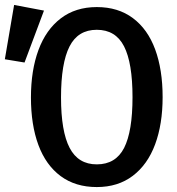

<svg xmlns="http://www.w3.org/2000/svg" viewBox="-88 -751 724 785"><path d="M307.7 13.8Q220.5 13.8 160 -31Q99.5 -75.9 69 -158.2Q38.5 -240.5 38.5 -352.8Q38.5 -463.1 69.2 -546.4Q100 -629.7 160.5 -675.9Q221 -722.1 307.7 -722.1Q394.9 -722.1 455.4 -676.9Q515.9 -631.8 546.4 -549Q576.9 -466.2 576.9 -353.8Q576.9 -243.6 546.2 -160.8Q515.4 -77.9 454.9 -32.1Q394.4 13.8 307.7 13.8ZM307.7 -629.2Q230.8 -629.2 196.2 -561Q161.5 -492.8 161.5 -352.8Q161.5 -213.8 196.7 -146.4Q231.8 -79 307.7 -79Q385.1 -79 419.5 -146.4Q453.8 -213.8 453.8 -353.8Q453.8 -493.8 419.2 -561.5Q384.6 -629.2 307.7 -629.2ZM-68.2 -508.7 -30.3 -730.8 91.8 -707.7 12.3 -495.4Z"/></svg>

Font: Fira Code Fixed Medium
Style: Regular
Weight: 500
Monospace: yes
Designer: Carrois Corporate, Edenspiekermann AG, Nikita Prokopov
Foundry: Carrois Corporate, Edenspiekermann AG, Nikita Prokopov
Version: Version 5.002